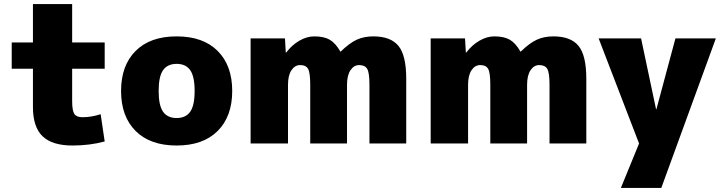

<svg xmlns="http://www.w3.org/2000/svg" viewBox="-20 -710 3585 950"><path d="M338 10Q239 10 191 -35.5Q143 -81 143 -180V-370H38V-500H143V-690H337V-500H498V-370H337V-210Q337 -162 348 -146Q359 -130 388 -130Q432 -130 478 -145L498 -10Q424 10 338 10Z M651 -458Q723 -530 854 -530Q985 -530 1057 -458Q1129 -386 1129 -260Q1129 -134 1057 -62Q985 10 854 10Q723 10 651 -62Q579 -134 579 -260Q579 -386 651 -458ZM787 -157Q809 -126 854 -126Q899 -126 921 -157Q943 -188 943 -260Q943 -332 921 -363Q899 -394 854 -394Q809 -394 787 -363Q765 -332 765 -260Q765 -188 787 -157Z M1808 0V-290Q1808 -350 1797 -369Q1786 -388 1757 -388Q1731 -388 1714 -362.5Q1697 -337 1697 -290V0H1515V-290Q1515 -350 1504.5 -369Q1494 -388 1465 -388Q1439 -388 1422 -362.5Q1405 -337 1405 -290V0H1220V-520H1390L1394 -450H1396Q1424 -487 1461 -508.5Q1498 -530 1535 -530Q1583 -530 1611.5 -513.5Q1640 -497 1664 -455H1666Q1709 -497 1745 -513.5Q1781 -530 1827 -530Q1913 -530 1951.5 -483Q1990 -436 1990 -320V0Z M2699 0V-290Q2699 -350 2688 -369Q2677 -388 2648 -388Q2622 -388 2605 -362.5Q2588 -337 2588 -290V0H2406V-290Q2406 -350 2395.5 -369Q2385 -388 2356 -388Q2330 -388 2313 -362.5Q2296 -337 2296 -290V0H2111V-520H2281L2285 -450H2287Q2315 -487 2352 -508.5Q2389 -530 2426 -530Q2474 -530 2502.5 -513.5Q2531 -497 2555 -455H2557Q2600 -497 2636 -513.5Q2672 -530 2718 -530Q2804 -530 2842.5 -483Q2881 -436 2881 -320V0Z M3226 -170H3228L3322 -520H3522L3252 220H3052L3142 0L2942 -520H3152Z"/></svg>

Font: M PLUS 1p Black
Style: Regular
Weight: 900
Version: Version 1.061